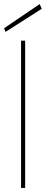

<svg xmlns="http://www.w3.org/2000/svg" viewBox="-32 -919 224 939"><path d="M71 0V-720H91V0ZM-5 -763 -12 -781 162 -899 172 -876Z"/></svg>

Font: DM Sans 11pt Thin
Style: Regular
Weight: 250
Version: Version 4.004;gftools[0.9.30]